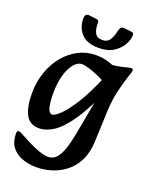

<svg xmlns="http://www.w3.org/2000/svg" viewBox="-165 -776 856 1085"><g transform="rotate(20 263.0 -233.5)"><path d="M192 221Q144 221 104.5 206.5Q65 192 41.5 161Q18 130 18 80Q18 63 29 63Q34 63 42 67Q50 71 63 78Q81 88 111.5 103.5Q142 119 175 131Q208 143 233 143Q249 143 263.5 136Q278 129 291.5 109.5Q305 90 317 53.5Q329 17 340 -42L390 -313L372 -337L373 -465Q437 -473 466 -481Q495 -489 506 -489Q516 -489 516 -477Q516 -472 503.5 -435Q491 -398 477 -340Q463 -282 460 -210L453 -30Q450 40 425.5 88Q401 136 362 165.5Q323 195 278.5 208Q234 221 192 221ZM129 9Q73 9 49 -36.5Q25 -82 25 -164Q25 -233 46 -292.5Q67 -352 103.5 -396Q140 -440 188.5 -465Q237 -490 292 -490Q335 -490 370.5 -478.5Q406 -467 431 -455L402 -350Q375 -368 341.5 -383Q308 -398 279.5 -406.5Q251 -415 237 -415Q209 -415 186.5 -387Q164 -359 151 -312Q138 -265 138 -207Q138 -149 146.5 -119Q155 -89 174 -89Q187 -89 217.5 -117Q248 -145 291 -212Q334 -279 383 -397L411 -308Q357 -188 308.5 -118.5Q260 -49 216 -20Q172 9 129 9ZM291 -533Q219 -533 186 -570Q153 -607 153 -659Q153 -675 160 -682.5Q167 -690 178 -688L223 -683Q232 -682 235.5 -678Q239 -674 239 -666Q239 -627 251 -604.5Q263 -582 294 -582Q325 -582 339 -603.5Q353 -625 360 -659Q365 -678 371.5 -683.5Q378 -689 392 -687L432 -683Q439 -682 444 -679Q449 -676 449 -667Q449 -641 432 -609.5Q415 -578 380 -555.5Q345 -533 291 -533Z"/></g></svg>

Font: Alkatra
Style: Regular
Weight: 400
Designer: Suman Bhandary
Version: Version 1.100;gftools[0.9.22]